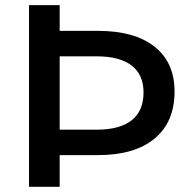

<svg xmlns="http://www.w3.org/2000/svg" viewBox="-20 -720 719 740"><path d="M91.8 0V-700.2H210V-601.1H356.9Q499 -601.1 575.9 -540Q652.8 -479 652.8 -367.2Q652.8 -250 575.9 -186Q499 -122.1 356.9 -122.1H210V0ZM210 -220.2H352.1Q441.4 -220.2 487.3 -256.3Q533.2 -292.5 533.2 -363.8Q533.2 -432.1 487.3 -467.5Q441.4 -502.9 352.1 -502.9H210Z"/></svg>

Font: Trueno
Style: Rg
Weight: 400
Designer: Julieta Ulanovsky
Foundry: Julieta Ulanovsky
Version: Version 3.001b